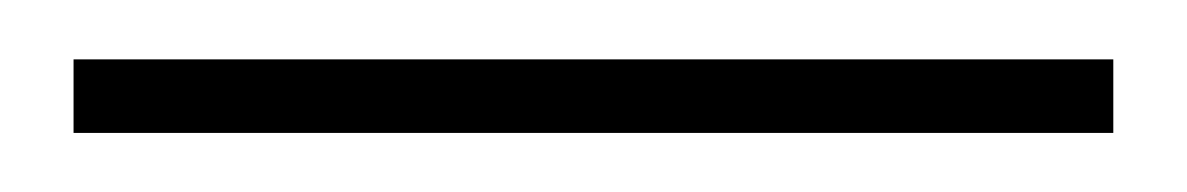

<svg xmlns="http://www.w3.org/2000/svg" viewBox="-20 -732 402 65"><path d="M4.9 -687V-711.9H356.9V-687Z"/></svg>

Font: TypoPRO Playfair Display
Style: Regular
Weight: 900
Designer: Claus Eggers Sørensen
Foundry: Claus Eggers Sørensen
Version: Version 1.004;PS 001.004;hotconv 1.0.70;makeotf.lib2.5.58329